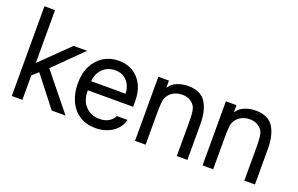

<svg xmlns="http://www.w3.org/2000/svg" viewBox="-89 -1090 2274 1464"><g transform="rotate(20 1048.0 -358.0)"><path d="M64 0V-728H150V-299L376 -520H486L260 -297L500 0H388L199 -242L150 -199V0Z M748 12Q667 12 612.5 -25Q558 -62 531 -124.5Q504 -187 504 -262Q504 -347 535 -407Q566 -467 619.5 -499.5Q673 -532 742 -532Q806 -532 855.5 -502.5Q905 -473 933.5 -417.5Q962 -362 962 -283V-239H594V-234Q594 -155 638 -109.5Q682 -64 750 -64Q797 -64 828.5 -84.5Q860 -105 868 -130H956Q945 -85 914 -53Q883 -21 839.5 -4.5Q796 12 748 12ZM740 -454Q678 -454 638.5 -414.5Q599 -375 594 -313H874Q870 -377 834.5 -415.5Q799 -454 740 -454Z M1064 0V-520H1150V-464H1152Q1176 -501 1218 -516.5Q1260 -532 1302 -532Q1405 -532 1447 -466.5Q1489 -401 1489 -289V0H1403V-283Q1403 -355 1392 -388Q1380 -418 1351.5 -436Q1323 -454 1284 -454Q1243 -454 1210 -435Q1177 -416 1160 -376Q1155 -363 1152.5 -332.5Q1150 -302 1150 -246V0Z M1612 0V-520H1698V-464H1700Q1724 -501 1766 -516.5Q1808 -532 1850 -532Q1953 -532 1995 -466.5Q2037 -401 2037 -289V0H1951V-283Q1951 -355 1940 -388Q1928 -418 1899.5 -436Q1871 -454 1832 -454Q1791 -454 1758 -435Q1725 -416 1708 -376Q1703 -363 1700.5 -332.5Q1698 -302 1698 -246V0Z"/></g></svg>

Font: Liter
Style: Regular
Weight: 400
Designer: Anton Skugarov
Foundry: skugi
Version: Version 1.004; ttfautohint (v1.8.4.7-5d5b)